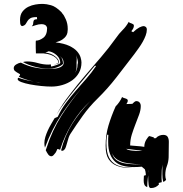

<svg xmlns="http://www.w3.org/2000/svg" viewBox="-20 -801 930 978"><path d="M309 -40Q303 -33 298 -33Q295 -33 291 -35Q310 -110 348 -170.5Q386 -231 440 -286Q386 -236 347 -172Q308 -108 286 -38Q278 -42 272 -42Q268 -31 263 -23Q258 -16 252.5 -10.5Q247 -5 242 -5Q232 -5 225 -15Q218 -25 213 -36L217 -47Q245 -135 293 -212Q338 -282 396 -353Q342 -290 295 -220Q243 -142 209 -49Q206 -59 206 -72Q206 -87 211 -103.5Q216 -120 223.5 -136.5Q231 -153 240.5 -169Q250 -185 258 -199L274 -206Q292 -245 316 -277Q340 -309 366.5 -339.5Q393 -370 419.5 -400Q446 -430 469 -464L464 -467Q440 -437 414.5 -407.5Q389 -378 364 -347.5Q339 -317 314 -284Q290 -253 268 -217Q298 -272 336 -320Q374 -370 414.5 -417Q455 -464 494.5 -510Q534 -556 569 -605Q587 -631 604.5 -648Q622 -665 636 -690Q638 -686 642 -684.5Q646 -683 650.5 -681.5Q655 -680 658.5 -677.5Q662 -675 662 -670Q662 -665 659.5 -658.5Q657 -652 649 -642L658 -637Q676 -654 689.5 -661Q703 -668 713 -668Q719 -667 723.5 -663Q728 -659 728 -651Q728 -636 722 -620Q716 -604 707 -588Q698 -572 686.5 -556Q675 -540 664 -525Q618 -465 573 -407Q528 -349 477 -299Q435 -258 402 -212Q369 -166 338 -118Q333 -110 329 -98L322 -74Q319 -62 315.5 -52.5Q312 -43 309 -40ZM152 -386Q111 -394 76 -410Q82 -416 82 -423Q62 -434 56 -439.5Q50 -445 50 -454Q50 -465 62 -472.5Q74 -480 86 -482Q122 -464 158 -457Q194 -450 234 -450Q270 -450 287 -458.5Q304 -467 304 -479Q304 -496 296 -505Q288 -513 278 -518Q293 -510 297 -499Q301 -487 301 -476Q301 -475 296 -471Q291 -467 281.5 -462.5Q272 -458 259 -454.5Q246 -451 230 -451Q197 -451 160 -460.5Q123 -470 97 -485Q106 -488 118 -488Q144 -488 172 -480Q200 -472 226 -472Q229 -472 232.5 -472.5Q236 -473 239 -473L240 -462Q242 -462 249.5 -464Q257 -466 265.5 -469Q274 -472 280.5 -475Q287 -478 287 -480Q287 -503 269 -519.5Q251 -536 228 -540Q224 -538 220 -536.5Q216 -535 211 -533Q238 -531 259.5 -515Q281 -499 281 -481Q277 -476 269.5 -475Q262 -474 254 -473Q273 -476 278 -481Q278 -486 274.5 -493.5Q271 -501 262 -508.5Q253 -516 238.5 -521.5Q224 -527 202 -529H163Q162 -548 162 -559V-588Q162 -591 163 -594Q181 -594 200.5 -608.5Q220 -623 220 -659Q217 -670 209.5 -674Q202 -678 192 -678Q177 -678 161 -672.5Q145 -667 142 -667Q143 -668 145 -671Q149 -675 149 -682Q149 -690 152 -696.5Q155 -703 169 -703L168 -714Q144 -714 134.5 -708Q125 -702 120.5 -694.5Q116 -687 111 -679Q106 -671 93 -668Q89 -668 85.5 -673.5Q82 -679 82 -699Q82 -726 94.5 -742Q107 -758 124.5 -766.5Q142 -775 160.5 -778Q179 -781 191 -781H200Q215 -781 239.5 -774.5Q264 -768 293 -739L297 -733Q306 -724 315.5 -702Q325 -680 325 -655V-650Q325 -644 323.5 -635Q322 -626 316 -617Q310 -608 297.5 -599.5Q285 -591 263 -585Q306 -580 332.5 -567.5Q359 -555 372.5 -539.5Q386 -524 390.5 -508.5Q395 -493 395 -483Q395 -453 382 -430Q369 -407 347 -391.5Q325 -376 297.5 -368Q270 -360 242 -360Q219 -360 189.5 -363Q160 -366 133.5 -371Q107 -376 88.5 -383Q70 -390 70 -398Q70 -402 73 -405Q93 -398 112.5 -393.5Q132 -389 152 -386ZM764 -101 763 -97H774Q780 -105 790.5 -109.5Q801 -114 811 -114Q828 -114 834 -104Q840 -94 840 -79L839 1Q838 24 830 45Q822 66 822 89V92Q822 103 826 115Q819 124 811 125Q809 116 808 106Q807 96 807 86V49Q807 43 808 37Q805 50 804 67Q803 86 803 100V108L804 127L788 131L790 138Q774 157 748 157Q739 157 737 139Q735 121 735 104V92L733 106Q730 129 730 152Q719 148 715.5 139.5Q712 131 712 121V116L713 94L723 91Q723 89 722.5 84Q722 79 721 73.5Q720 68 718.5 63.5Q717 59 715 59L702 48Q691 49 681.5 49.5Q672 50 663 50Q633 50 608.5 44Q584 38 567 23Q550 8 540.5 -16.5Q531 -41 531 -77V-95Q531 -105 532 -114L526 -115Q524 -104 523 -94Q522 -84 522 -73Q522 -24 535.5 1.5Q549 27 572.5 38.5Q596 50 628 52Q642 53 656 54Q643 54 631 54Q598 53 573 42.5Q548 32 533 9Q518 -14 518 -59Q518 -113 532.5 -161.5Q547 -210 569 -259Q590 -280 602 -307Q605 -304 609.5 -302.5Q614 -301 619 -299.5Q624 -298 627.5 -295.5Q631 -293 631 -288Q631 -284 628.5 -279Q626 -274 624 -271L654 -272Q657 -275 663 -280.5Q669 -286 674 -286Q685 -286 691 -279Q697 -272 697 -261Q697 -240 688.5 -217Q680 -194 670 -168.5Q660 -143 651.5 -116Q643 -89 643 -60Q661 -58 679 -57Q697 -56 715 -53Q715 -73 725.5 -90Q736 -107 741 -108ZM551 -21Q557 3 573.5 14.5Q590 26 611.5 30.5Q633 35 656.5 35.5Q680 36 701 37Q681 35 658 33.5Q635 32 614 27Q593 22 576 11Q559 0 551 -21ZM705 -33Q685 -35 664 -38Q643 -41 623 -43Q626 -40 634 -37.5Q642 -35 652 -34Q662 -33 671 -32.5Q680 -32 684 -32H694Q700 -32 705 -33ZM370 -481V-461Q370 -441 361 -428Q367 -436 371 -447Q375 -458 375 -472L377 -481Q377 -490 374 -500Q372 -510 368 -521Q371 -510 371 -502Q371 -496 370.5 -491Q370 -486 370 -481ZM699 56Q678 55 658 54Q678 55 699 56ZM189 -381Q180 -382 171 -383Q166 -383 161 -384Q177 -381 189 -381ZM736 81Q738 74 738 63Q737 73 736 83ZM161 -384 156 -385Z"/></svg>

Font: Finger Paint
Style: Regular
Weight: 400
Designer: Ralph du Carrois
Foundry: Ralph du Carrois
Version: Version 1.002